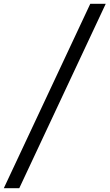

<svg xmlns="http://www.w3.org/2000/svg" viewBox="-37 -843 574 1006"><path d="M-17 143 436 -823H517L64 143Z"/></svg>

Font: Iosevka Gothic
Style: Italic
Weight: 400
Italic angle: -9°
Monospace: yes
Designer: Belleve Invis
Foundry: Belleve Invis
Version: Version 15.5.1; ttfautohint (v1.8.4)